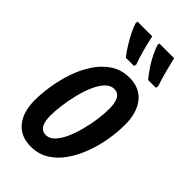

<svg xmlns="http://www.w3.org/2000/svg" viewBox="-240 -833 909 909"><g transform="rotate(45 215.0 -378.0)"><path d="M165 10Q98 10 60.5 -34.5Q23 -79 23 -161Q23 -203 31 -255Q39 -307 56.5 -359Q74 -411 102.5 -454.5Q131 -498 171.5 -525Q212 -552 266 -552Q333 -552 370.5 -506Q408 -460 408 -379Q408 -330 399 -276.5Q390 -223 371 -172Q352 -121 323.5 -80Q295 -39 255.5 -14.5Q216 10 165 10ZM177 -79Q201 -79 220.5 -99.5Q240 -120 255 -153.5Q270 -187 280.5 -227Q291 -267 296.5 -307Q302 -347 302 -380Q302 -420 290 -441.5Q278 -463 252 -463Q227 -463 207 -441.5Q187 -420 172 -385Q157 -350 147 -309Q137 -268 132 -229Q127 -190 127 -160Q127 -79 177 -79ZM335 -606Q317 -628 299 -655Q281 -682 268 -709Q255 -736 249 -756L251 -766H349Q357 -734 366.5 -697Q376 -660 390 -618L387 -606ZM186 -606Q170 -626 152.5 -654Q135 -682 121.5 -709.5Q108 -737 103 -756L104 -766H203Q210 -732 221 -690.5Q232 -649 244 -618L241 -606Z"/></g></svg>

Font: Noto Sans ExtraCondensed SemiBold
Style: Italic
Weight: 600
Width: 2
Italic angle: -12°
Designer: Monotype Design Team
Foundry: Monotype Imaging Inc.
Version: Version 2.013; ttfautohint (v1.8.4.7-5d5b)